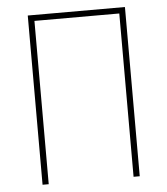

<svg xmlns="http://www.w3.org/2000/svg" viewBox="-52 -760 703 807"><g transform="rotate(-5 300.0 -357.0)"><path d="M95 0V-714H505V0H479V-689H121V0Z"/></g></svg>

Font: Noto Sans Mono Thin
Style: Regular
Weight: 100
Designer: Monotype Design Team
Foundry: Monotype Imaging Inc.
Version: Version 2.014